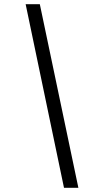

<svg xmlns="http://www.w3.org/2000/svg" viewBox="-20 -780 499 921"><path d="M287 121H356L171 -760H103Z"/></svg>

Font: Noto Serif Devanagari Condensed ExtraBold
Style: Regular
Weight: 800
Width: 3
Designer: Universal Thirst, Indian Type Foundry and the Monotype Design Team
Foundry: Monotype Imaging Inc.
Version: Version 2.004